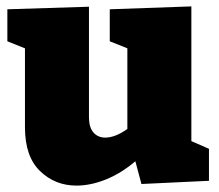

<svg xmlns="http://www.w3.org/2000/svg" viewBox="-20 -565 683 600"><path d="M219 15Q152 15 105 -30.5Q58 -76 58 -167V-414L3 -436V-536L258 -544V-199Q258 -167 272 -151Q286 -135 309 -135Q340 -135 378 -162V-414L323 -436V-536L578 -545V-124L633 -100V0L422 10L403 -61Q358 -23 310.5 -4Q263 15 219 15Z"/></svg>

Font: Bitter Black
Style: Regular
Weight: 900
Designer: Sol Matas, and Bitter project Authors
Foundry: Sol Matas
Version: Version 2.001